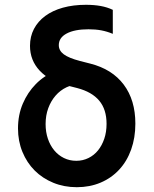

<svg xmlns="http://www.w3.org/2000/svg" viewBox="-20 -770 640 800"><path d="M349 -648Q291 -648 258 -630.5Q225 -613 225 -582Q225 -559 246 -543.5Q267 -528 313 -516L356 -505Q447 -482 495.5 -417.5Q544 -353 544 -255Q544 -196 526.5 -147Q509 -98 476.5 -63Q444 -28 399 -9Q354 10 300 10Q247 10 202 -8.5Q157 -27 124.5 -59.5Q92 -92 73.5 -137Q55 -182 55 -235Q55 -291 75 -338Q95 -385 129.5 -420Q164 -455 212 -474.5Q260 -494 315 -494V-419Q284 -419 257.5 -406.5Q231 -394 211.5 -371.5Q192 -349 181 -319Q170 -289 170 -253Q170 -220 179.5 -192Q189 -164 206 -143.5Q223 -123 246.5 -111.5Q270 -100 298 -100Q325 -100 348.5 -111.5Q372 -123 388.5 -143.5Q405 -164 414.5 -192Q424 -220 424 -254Q424 -314 393.5 -350.5Q363 -387 302 -403L259 -414Q185 -433 145 -476Q105 -519 105 -579Q105 -618 121.5 -649.5Q138 -681 168.5 -703.5Q199 -726 242 -738Q285 -750 338 -750Q372 -750 399.5 -745Q427 -740 450 -729V-629Q426 -639 402 -643.5Q378 -648 349 -648Z"/></svg>

Font: CommitMonoV142 ExtLt
Style: Regular
Weight: 200
Monospace: yes
Designer: Eigil Nikolajsen
Foundry: Eigil Nikolajsen
Version: Version 1.142